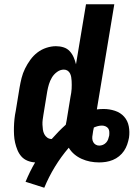

<svg xmlns="http://www.w3.org/2000/svg" viewBox="-20 -755 640 902"><path d="M188 127 100 99Q110 75 121 52.5Q132 30 145 8Q126 7 109 0Q92 -7 80.5 -20Q69 -33 62 -50Q55 -67 51 -84.5Q47 -102 46 -120.5Q45 -139 45.5 -158Q46 -177 48 -196Q50 -215 54 -234L72 -344Q76 -367 81.5 -389Q87 -411 97.5 -432.5Q108 -454 122.5 -474Q137 -494 156 -508.5Q175 -523 198 -530.5Q221 -538 243 -538Q262 -538 279 -532.5Q296 -527 307.5 -514.5Q319 -502 326 -486Q333 -470 337 -453L384 -735H517L435 -241Q443 -242 451 -242.5Q459 -243 467 -243Q494 -243 520 -234.5Q546 -226 563 -207Q580 -188 585 -161.5Q590 -135 586 -108Q583 -92 577.5 -76Q572 -60 562.5 -46Q553 -32 539.5 -21Q526 -10 510 -3.5Q494 3 478 5.5Q462 8 446 8Q424 8 403.5 4Q383 0 364 -8.5Q345 -17 329.5 -30Q314 -43 303 -61Q267 -19 238 28.5Q209 76 188 127ZM223 -102Q223 -102 223 -102Q223 -102 223 -102Q239 -120 255 -136.5Q271 -153 289 -169Q290 -174 291 -179Q292 -184 293 -189L311 -299Q313 -309 314.5 -318.5Q316 -328 316.5 -337.5Q317 -347 317 -356Q317 -365 316.5 -374.5Q316 -384 314.5 -393Q313 -402 309 -410Q305 -418 297.5 -423Q290 -428 280 -428Q263 -428 248 -417Q233 -406 224 -391Q215 -376 210 -359.5Q205 -343 202 -326L184 -216Q182 -204 180.5 -192.5Q179 -181 179.5 -169Q180 -157 181.5 -146Q183 -135 188 -125Q193 -115 202 -108.5Q211 -102 223 -102ZM446 -71Q455 -71 463.5 -74.5Q472 -78 478.5 -85Q485 -92 488 -100.5Q491 -109 493 -118Q493 -118 493 -118Q493 -118 493 -118Q493 -118 493 -118Q493 -118 493 -118Q494 -127 493.5 -136Q493 -145 488.5 -151.5Q484 -158 476 -161.5Q468 -165 459 -165Q449 -165 439.5 -162.5Q430 -160 421 -156Q419 -148 417.5 -139.5Q416 -131 415 -122Q413 -113 413.5 -104Q414 -95 418 -87.5Q422 -80 429.5 -75.5Q437 -71 446 -71Z"/></svg>

Font: Iosevka Curly XBdEx
Style: Italic
Weight: 800
Width: 7
Italic angle: -9°
Monospace: yes
Designer: Belleve Invis
Foundry: Belleve Invis
Version: Version 11.1.0; ttfautohint (v1.8.3)